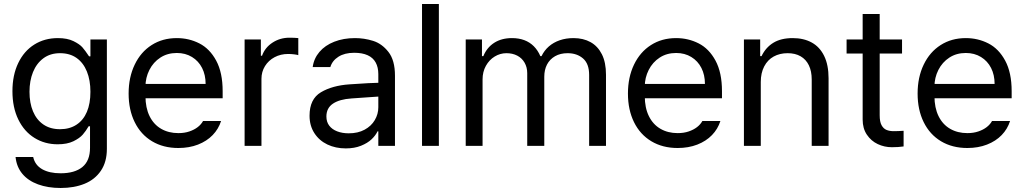

<svg xmlns="http://www.w3.org/2000/svg" viewBox="-20 -727 5104 957"><path d="M57.6 55.7H145.5Q154.3 95.7 189.9 116.2Q225.6 136.7 282.2 136.7Q352.5 136.7 390.6 105.5Q428.7 74.2 428.7 9.8V-97.7H421.9Q408.2 -74.2 392.6 -56.2Q377 -38.1 345.7 -22.9Q314.5 -7.8 267.6 -7.8Q203.1 -7.8 151.9 -39.6Q100.6 -71.3 71.3 -131.3Q42 -191.4 42 -272.5Q42 -352.5 70.8 -412.6Q99.6 -472.7 150.9 -504.9Q202.1 -537.1 268.6 -537.1Q315.4 -537.1 346.2 -522Q377 -506.8 390.6 -491.2Q404.3 -475.6 423.8 -446.3H430.7V-530.3H512.7V14.6Q512.7 80.1 482.9 124Q453.1 168 401.4 189Q349.6 210 282.2 210Q218.8 210 169.4 191.9Q120.1 173.8 91.3 139.2Q62.5 104.5 57.6 55.7ZM430.7 -269.5Q430.7 -327.1 413.1 -370.6Q395.5 -414.1 361.8 -438Q328.1 -461.9 279.3 -461.9Q230.5 -461.9 196.3 -436.5Q162.1 -411.1 144.5 -367.7Q127 -324.2 127 -269.5Q127 -213.9 144.5 -171.9Q162.1 -129.9 196.3 -106.4Q230.5 -83 279.3 -83Q327.1 -83 361.3 -105.5Q395.5 -127.9 413.1 -169.4Q430.7 -210.9 430.7 -269.5Z M621.1 -260.7Q621.1 -341.8 651.4 -404.8Q681.6 -467.8 735.8 -502.4Q790 -537.1 861.3 -537.1Q921.9 -537.1 973.6 -510.7Q1025.4 -484.4 1057.6 -424.8Q1089.8 -365.2 1089.8 -272.5V-237.3H679.7V-308.6H1004.9Q1004.9 -353.5 987.3 -388.2Q969.7 -422.9 937 -442.9Q904.3 -462.9 861.3 -462.9Q814.5 -462.9 779.3 -439.9Q744.1 -417 724.6 -378.4Q705.1 -339.8 705.1 -295.9V-248Q705.1 -189.5 725.6 -147.9Q746.1 -106.4 783.2 -85Q820.3 -63.5 869.1 -63.5Q899.4 -63.5 923.8 -71.8Q948.2 -80.1 965.3 -93.3Q982.4 -106.4 992.2 -124H1082Q1069.3 -84 1040 -53.7Q1010.7 -23.4 966.8 -6.3Q922.9 10.7 869.1 10.7Q793.9 10.7 737.8 -22.9Q681.6 -56.6 651.4 -118.2Q621.1 -179.7 621.1 -260.7Z M1199.2 -530.3H1280.3V-449.2H1286.1Q1300.8 -490.2 1338.4 -514.6Q1376 -539.1 1422.9 -539.1Q1447.3 -539.1 1466.8 -537.1V-452.1Q1461.9 -454.1 1446.3 -456.1Q1430.7 -458 1416 -458Q1378.9 -458 1348.6 -441.9Q1318.4 -425.8 1300.8 -397.5Q1283.2 -369.1 1283.2 -334V0H1199.2Z M1787.6 -240.2 1731.9 -236.3Q1672.4 -232.4 1639.6 -210.4Q1606.9 -188.5 1606.9 -146.5Q1606.9 -119.1 1621.1 -100.6Q1635.3 -82 1660.6 -72.3Q1686 -62.5 1718.3 -62.5Q1764.2 -62.5 1797.4 -80.6Q1830.6 -98.6 1848.1 -128.4Q1865.7 -158.2 1865.7 -192.4V-357.4Q1865.7 -391.6 1852.5 -415.5Q1839.4 -439.5 1812.5 -451.7Q1785.6 -463.9 1745.6 -463.9Q1697.8 -463.9 1667 -444.3Q1636.2 -424.8 1626.5 -392.6H1538.6Q1544.4 -435.5 1572.3 -468.3Q1600.1 -501 1646 -519Q1691.9 -537.1 1749.5 -537.1Q1795.4 -537.1 1839.4 -523.4Q1883.3 -509.8 1916 -468.3Q1948.7 -426.8 1948.7 -349.6V0H1865.7V-72.3H1861.8Q1852.1 -51.8 1832 -32.7Q1812 -13.7 1779.3 -0.5Q1746.6 12.7 1703.6 12.7Q1652.8 12.7 1611.8 -6.8Q1570.8 -26.4 1546.9 -63.5Q1522.9 -100.6 1522.9 -150.4Q1522.9 -233.4 1579.6 -267.1Q1636.2 -300.8 1722.2 -306.6Q1731.9 -307.6 1815.9 -312.5L1871.6 -314.5L1872.6 -246.1Q1863.8 -246.1 1787.6 -240.2Z M2167.5 0H2083.5V-707H2167.5Z M2301.3 -530.3H2382.3V-447.3H2389.2Q2406.7 -490.2 2443.4 -513.7Q2480 -537.1 2531.7 -537.1Q2565.9 -537.1 2593.3 -526.9Q2620.6 -516.6 2640.6 -496.6Q2660.6 -476.6 2673.3 -447.3H2679.2Q2692.9 -475.6 2715.8 -495.6Q2738.8 -515.6 2770 -526.4Q2801.3 -537.1 2838.4 -537.1Q2887.2 -537.1 2923.3 -517.1Q2959.5 -497.1 2980 -456.5Q3000.5 -416 3000.5 -354.5V0H2916.5V-353.5Q2916.5 -409.2 2886.2 -435.5Q2856 -461.9 2809.1 -461.9Q2772.9 -461.9 2746.6 -446.8Q2720.2 -431.6 2706.5 -405.3Q2692.9 -378.9 2692.9 -344.7V0H2607.9V-362.3Q2607.9 -391.6 2594.7 -414.6Q2581.5 -437.5 2558.1 -449.7Q2534.7 -461.9 2504.4 -461.9Q2473.1 -461.9 2445.8 -445.3Q2418.5 -428.7 2401.9 -398.9Q2385.3 -369.1 2385.3 -331.1V0H2301.3Z M3109.9 -260.7Q3109.9 -341.8 3140.1 -404.8Q3170.4 -467.8 3224.6 -502.4Q3278.8 -537.1 3350.1 -537.1Q3410.6 -537.1 3462.4 -510.7Q3514.2 -484.4 3546.4 -424.8Q3578.6 -365.2 3578.6 -272.5V-237.3H3168.5V-308.6H3493.7Q3493.7 -353.5 3476.1 -388.2Q3458.5 -422.9 3425.8 -442.9Q3393.1 -462.9 3350.1 -462.9Q3303.2 -462.9 3268.1 -439.9Q3232.9 -417 3213.4 -378.4Q3193.8 -339.8 3193.8 -295.9V-248Q3193.8 -189.5 3214.4 -147.9Q3234.9 -106.4 3272 -85Q3309.1 -63.5 3357.9 -63.5Q3388.2 -63.5 3412.6 -71.8Q3437 -80.1 3454.1 -93.3Q3471.2 -106.4 3481 -124H3570.8Q3558.1 -84 3528.8 -53.7Q3499.5 -23.4 3455.6 -6.3Q3411.6 10.7 3357.9 10.7Q3282.7 10.7 3226.6 -22.9Q3170.4 -56.6 3140.1 -118.2Q3109.9 -179.7 3109.9 -260.7Z M3772 0H3688V-530.3H3769V-447.3H3775.9Q3796.4 -490.2 3834.5 -513.7Q3872.6 -537.1 3931.2 -537.1Q3985.8 -537.1 4025.9 -515.1Q4065.9 -493.2 4087.9 -448.2Q4109.9 -403.3 4109.9 -336.9V0H4025.9V-331.1Q4025.9 -372.1 4011.7 -401.4Q3997.6 -430.7 3970.7 -446.3Q3943.8 -461.9 3905.8 -461.9Q3866.7 -461.9 3836.4 -445.3Q3806.2 -428.7 3789.1 -396Q3772 -363.3 3772 -318.4Z M4476.1 -460H4199.7V-530.3H4476.1ZM4364.7 -657.2V-152.3Q4364.7 -120.1 4374 -103Q4383.3 -85.9 4398.4 -79.6Q4413.6 -73.2 4434.1 -73.2Q4458.5 -73.2 4483.9 -75.2V2.9Q4458.5 6.8 4425.3 6.8Q4388.2 6.8 4355 -8.8Q4321.8 -24.4 4300.8 -55.7Q4279.8 -86.9 4279.8 -130.9V-657.2Z M4553.7 -260.7Q4553.7 -341.8 4584 -404.8Q4614.3 -467.8 4668.5 -502.4Q4722.7 -537.1 4793.9 -537.1Q4854.5 -537.1 4906.2 -510.7Q4958 -484.4 4990.2 -424.8Q5022.5 -365.2 5022.5 -272.5V-237.3H4612.3V-308.6H4937.5Q4937.5 -353.5 4919.9 -388.2Q4902.3 -422.9 4869.6 -442.9Q4836.9 -462.9 4793.9 -462.9Q4747.1 -462.9 4711.9 -439.9Q4676.8 -417 4657.2 -378.4Q4637.7 -339.8 4637.7 -295.9V-248Q4637.7 -189.5 4658.2 -147.9Q4678.7 -106.4 4715.8 -85Q4752.9 -63.5 4801.8 -63.5Q4832 -63.5 4856.4 -71.8Q4880.9 -80.1 4897.9 -93.3Q4915 -106.4 4924.8 -124H5014.6Q5002 -84 4972.7 -53.7Q4943.4 -23.4 4899.4 -6.3Q4855.5 10.7 4801.8 10.7Q4726.6 10.7 4670.4 -22.9Q4614.3 -56.6 4584 -118.2Q4553.7 -179.7 4553.7 -260.7Z"/></svg>

Font: WEMIX Pretendard Variable
Style: Regular
Weight: 400
Designer: Base glyphs from Inter by Rasmus Andersson; Hangeul glyphs from Noto Sans CJK(Source Han Sans) by Jang Soo-young and Kan
Foundry: Kil Hyung-jin
Version: Version 1.000;Glyphs 3.2 (3208)